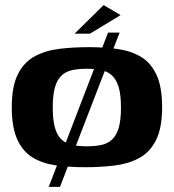

<svg xmlns="http://www.w3.org/2000/svg" viewBox="-20 -654 687 759"><path d="M26.5 -230.3Q26.5 -313.3 51.1 -361.3Q75.6 -409.3 118.5 -432Q161.5 -454.8 216.2 -461.2Q270.9 -467.6 330.7 -467.6Q391.5 -467.6 443.9 -460.5Q496.3 -453.3 536.1 -430Q575.9 -406.6 598.4 -358.8Q620.9 -311 620.9 -230.3Q620.9 -147.3 596.4 -99.3Q571.9 -51.3 529.2 -28.7Q486.6 -6 431.7 0.5Q376.8 7 316.7 7Q255.3 7 202.4 -0.2Q149.5 -7.3 110.2 -30.7Q70.9 -54 48.7 -101.8Q26.5 -149.6 26.5 -230.3ZM458.2 -228.8Q458.2 -279.6 449.1 -309.8Q439.9 -340.1 422.3 -356Q404.8 -372 380.1 -377.1Q355.4 -382.2 323.7 -382.2Q291.6 -382.2 266.5 -377.1Q241.3 -372 223.9 -356Q206.5 -340.1 197.5 -309.8Q188.5 -279.6 188.5 -228.8Q188.5 -178.7 197.5 -148.1Q206.5 -117.5 223.9 -101.7Q241.3 -85.9 266.5 -80.8Q291.6 -75.7 323.7 -75.7Q355.4 -75.7 380.1 -80.8Q404.8 -85.9 422.3 -101.7Q439.9 -117.5 449.1 -148.1Q458.2 -178.7 458.2 -228.8ZM172.6 84.8 407 -525H452.8L217.1 84.8ZM274.8 -521 389.5 -633.9 456.7 -594.3 335.9 -521Z"/></svg>

Font: Genos Thin
Style: Regular
Weight: 100
Designer: Robert E. Leuschke
Foundry: Robert E. Leuschke
Version: Version 1.010